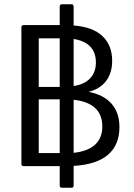

<svg xmlns="http://www.w3.org/2000/svg" viewBox="-20 -814 626 897"><path d="M324 -39V53Q324 63 314 63H269Q259 63 259 53V-38H91Q80 -38 80 -48V-686Q80 -697 91 -697H259V-783Q259 -794 269 -794H314Q324 -794 324 -783V-695Q414 -688 459 -645Q504 -602 504 -530Q504 -473 475.5 -435.5Q447 -398 394 -385Q465 -371 501.5 -329Q538 -287 538 -220Q538 -137 484.5 -91Q431 -45 324 -39ZM259 -635H161V-408H259ZM324 -632V-412Q375 -420 401.5 -448.5Q428 -477 428 -522Q428 -615 324 -632ZM161 -350V-99H259V-350ZM324 -100Q390 -107 424 -138Q458 -169 458 -223Q458 -333 324 -348Z"/></svg>

Font: LINE Seed Sans TH
Style: Regular
Weight: 400
Designer: Dalton Maag Ltd | Thai characters by Cadson Demak Co.,Ltd.
Foundry: Dalton Maag Ltd
Version: Version 1.002